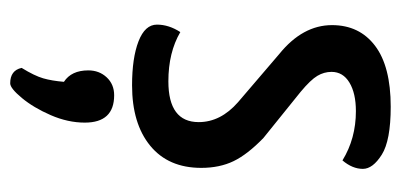

<svg xmlns="http://www.w3.org/2000/svg" viewBox="-230 -320 805 386"><g transform="rotate(90 173.0 -127.5)"><path d="M30 0ZM31 -392Q31 -447 72.5 -478.5Q114 -510 195 -510Q263 -510 291.5 -492Q320 -474 320 -454Q320 -433 303 -413Q259 -440 204 -440Q168 -440 146.5 -427Q125 -414 125 -391Q125 -376 133 -362.5Q141 -349 165 -329L258 -254Q291 -222 304.5 -194Q318 -166 318 -129Q318 -63 273.5 -26.5Q229 10 152 10Q97 10 63.5 -3Q30 -16 30 -40Q30 -64 45 -87Q86 -63 144 -63Q226 -63 226 -124Q226 -168 186 -203L89 -286Q31 -333 31 -392ZM172 46Q227 46 227 105Q227 139 212 173.5Q197 208 177.5 231.5Q158 255 148 255Q122 255 117 232Q133 206 138 188.5Q143 171 145 147Q122 132 122 98Q122 76 136 61Q150 46 172 46Z"/></g></svg>

Font: Yanone Kaffeesatz
Style: Regular
Weight: 400
Designer: Yanone (Cyrillic: Daniel Pouzeot & Huerta Tipografica)
Foundry: Yanone
Version: Version 1.100;PS 001.100;hotconv 1.0.70;makeotf.lib2.5.58329